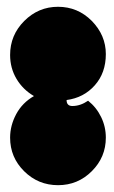

<svg xmlns="http://www.w3.org/2000/svg" viewBox="-20 -541 337 566"><path d="M176.3 -246.1Q176.3 -228.5 193.4 -228.5Q216.8 -228.5 239.7 -244.1Q264.2 -224.6 278.1 -196Q292 -167.5 292 -135.3Q292 -77.6 250.7 -36.4Q209.5 4.9 151.1 4.9Q92.8 4.9 51.3 -36.1Q9.8 -77.1 9.8 -135.3Q9.8 -170.9 27.8 -204.6Q45.9 -238.3 80.1 -257.8Q47.4 -276.9 28.6 -308.6Q9.8 -340.3 9.8 -378.9Q9.8 -437.5 51.5 -479.2Q93.3 -521 151.1 -521Q209 -521 250.5 -479.5Q292 -437 292 -381.6Q292 -326.2 259.5 -289.6Q227.1 -252.9 176.3 -246.1Z"/></svg>

Font: Modak
Style: Regular
Weight: 400
Version: Version 1.036;PS Version 1.000;hotconv 1.0.79;makeotf.lib2.5